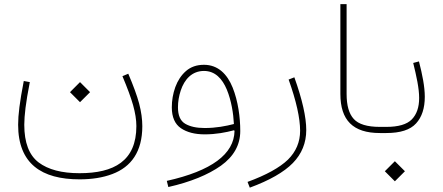

<svg xmlns="http://www.w3.org/2000/svg" viewBox="-20 -634 2109 915"><path d="M361.3 -147 409.2 -194.8 361.3 -242.7 313.5 -194.8ZM563.5 -271C586.9 -215.3 604 -169.4 614.3 -132.8C624.5 -96.2 629.9 -63 629.9 -33.2C629.9 133.3 523.4 191.4 358.9 191.4C274.4 191.4 209.5 174.3 164.1 140.1C118.7 105.5 95.7 45.9 95.7 -39.6C95.7 -61.5 97.7 -88.4 101.6 -120.1C105.5 -151.9 112.3 -192.4 122.1 -242.7L93.3 -248C73.7 -147 66.4 -86.4 66.4 -39.6C66.4 146.5 178.2 220.7 359.4 220.7C418.5 220.7 470.7 212.4 515.6 195.3C605 161.6 658.2 88.9 658.2 -32.7C658.2 -65.4 653.3 -101.6 643.1 -140.6C632.8 -179.2 615.2 -226.6 591.3 -282.7Z M1097.7 -10.3C1095.7 100.6 988.3 180.2 774.9 228L782.2 257.3C887.7 233.4 971.2 199.2 1032.7 155.8C1094.2 111.8 1125 56.6 1125 -9.8C1125 -74.7 1114.7 -151.9 1088.9 -216.3C1063 -280.8 1019 -325.2 952.1 -325.2C917.5 -325.2 889.2 -315.4 866.2 -295.4C843.3 -275.4 826.7 -249.5 815.4 -218.8C804.2 -187.5 798.8 -155.3 798.8 -122.6C798.8 -75.7 813.5 -42.5 842.3 -22.9C871.1 -3.4 908.7 6.3 955.6 6.3C1009.8 6.3 1056.2 -2.9 1095.2 -13.2ZM1094.7 -43C1057.1 -33.2 1009.8 -23.9 955.6 -23.9C916 -23.9 885.3 -30.8 862.3 -44.4C839.4 -58.1 828.1 -84 828.1 -122.6C828.1 -149.4 832.5 -175.8 841.3 -202.6C858.9 -255.9 895 -295.9 952.1 -295.9C1004.9 -295.9 1039.1 -259.3 1061 -207C1082.5 -154.8 1092.3 -93.3 1094.7 -43Z M1355.5 -254.9C1392.1 -152.3 1410.2 -70.8 1410.2 -10.7C1410.2 43 1390.6 88.9 1352.1 127C1313 164.6 1249 200.2 1159.7 232.9L1170.4 260.3C1264.6 225.6 1333 186.5 1375.5 143.1C1418 99.6 1439.5 46.9 1439.5 -14.2C1439.5 -76.2 1420.4 -160.2 1382.8 -265.6Z M1602.1 -186.5C1602.1 -61 1662.1 0 1790.5 0H1791V-29.3H1790.5C1730 -29.3 1688.5 -42 1666 -66.9C1643.1 -91.8 1631.8 -131.3 1631.8 -186.5V-614.3H1602.1Z M1949.2 -334C1964.8 -270 1977.5 -213.4 1977.5 -167C1977.5 -122.6 1965.8 -88.9 1942.4 -64.9C1918.9 -41 1878.4 -29.3 1820.8 -29.3H1791C1784.7 -29.3 1781.2 -24.4 1781.2 -14.6C1781.2 -4.9 1784.7 0 1791 0H1820.8C1887.7 0 1935.1 -15.1 1962.9 -45.9C1990.7 -76.2 2004.4 -118.7 2004.4 -172.9C2004.4 -221.2 1992.7 -278.8 1976.6 -341.3ZM1861.8 230 1909.7 182.1 1861.8 134.3 1814 182.1Z"/></svg>

Font: Estedad Thin
Style: Regular
Weight: 100
Designer: Amin Abedi
Version: Version 7.3